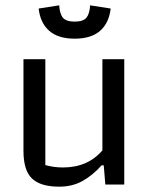

<svg xmlns="http://www.w3.org/2000/svg" viewBox="-20 -692 560 720"><path d="M125 -660 202 -672Q204 -640 216 -625.5Q228 -611 260 -611Q292 -611 304 -625.5Q316 -640 318 -672L395 -660Q389 -606 355.5 -576.5Q322 -547 260 -547Q198 -547 164.5 -576.5Q131 -606 125 -660ZM68 -126V-470H150V-73Q181 -64 216 -64Q309 -64 364 -128V-470H446V0H375L369 -72H361Q327 -34 289 -13Q251 8 202 8Q132 8 100 -22.5Q68 -53 68 -126Z"/></svg>

Font: Athiti Medium
Style: Regular
Weight: 500
Designer: CadsonDemak Team
Foundry: CadsonDemak
Version: Version 1.033